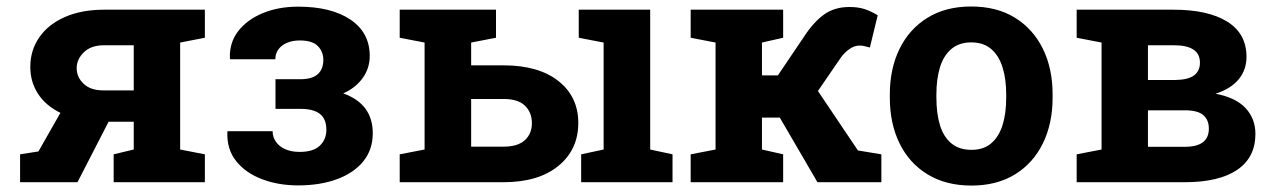

<svg xmlns="http://www.w3.org/2000/svg" viewBox="-20 -558 3898 588"><path d="M41.5 0V-85.4L97.7 -94.2L165 -212.4Q120.1 -234.4 96.4 -270.8Q72.8 -307.1 72.8 -353Q72.8 -404.3 100.6 -444.1Q128.4 -483.9 179.2 -506.1Q230 -528.3 298.8 -528.3H607.4V-442.4L531.7 -427.7V-100.1L607.4 -85.4V0H328.1V-85.4L389.6 -100.1V-185.1H312.5L217.3 0ZM296.4 -281.2H389.6V-419.4H298.8Q258.8 -419.4 236.8 -397.9Q214.8 -376.5 214.8 -349.1Q214.8 -321.8 236.1 -301.5Q257.3 -281.2 296.4 -281.2Z M893.1 9.8Q833 9.8 783 -9Q732.9 -27.8 703.6 -64.2Q674.3 -100.6 676.3 -153.3L676.8 -156.2H814.9Q814.9 -138.2 825 -123.8Q835 -109.4 853.5 -101.1Q872.1 -92.8 897.9 -92.8Q939.9 -92.8 959.7 -112.1Q979.5 -131.3 979.5 -160.2Q979.5 -193.4 960 -209Q940.4 -224.6 899.9 -224.6H823.7V-315.4H899.9Q936 -315.4 953.1 -330.8Q970.2 -346.2 970.2 -374.5Q970.2 -399.4 953.6 -416.7Q937 -434.1 897.9 -434.1Q876 -434.1 859.1 -427Q842.3 -419.9 832.8 -407Q823.2 -394 823.2 -376.5H685.1L684.1 -379.4Q682.1 -426.8 709.2 -462.2Q736.3 -497.6 784.4 -517.6Q832.5 -537.6 893.1 -537.6Q994.6 -537.6 1053.5 -497.8Q1112.3 -458 1112.3 -386.7Q1112.3 -349.1 1090.8 -319.1Q1069.3 -289.1 1031.2 -272Q1121.6 -239.7 1121.6 -149.9Q1121.6 -100.1 1093 -64.5Q1064.5 -28.8 1012.7 -9.5Q960.9 9.8 893.1 9.8Z M1422.9 -108.9H1522Q1565.9 -108.9 1587.4 -128.7Q1608.9 -148.4 1608.9 -180.7Q1608.9 -213.9 1587.6 -234.4Q1566.4 -254.9 1522 -254.9H1422.9ZM1759.8 0V-85.4L1828.6 -100.1V-427.7L1752.4 -442.4V-528.3H1971.2V-100.1L2039.6 -85.4V0ZM1522 -357.9Q1629.4 -357.9 1690.2 -309.8Q1751 -261.7 1751 -181.6Q1751 -99.6 1689.9 -49.8Q1628.9 0 1522 0H1204.1V-85.4L1280.3 -100.1V-427.7L1204.1 -442.4V-528.3H1499V-442.4L1422.9 -427.7V-357.9Z M2095.2 0V-85.4L2171.4 -100.1V-427.7L2095.2 -442.4V-528.3H2378.4V-442.4L2313.5 -427.7V-327.1H2362.3L2441.4 -444.3Q2471.2 -490.2 2503.4 -513.4Q2535.6 -536.6 2581.5 -536.6Q2608.9 -536.6 2628.9 -529.8Q2648.9 -522.9 2668 -511.2L2644 -412.6Q2630.4 -416 2625.2 -417.2Q2620.1 -418.5 2612.8 -418.5Q2596.2 -418.5 2580.6 -407.2Q2564.9 -396 2553.2 -378.9L2484.9 -279.3L2607.4 -97.2L2679.2 -85.4V0H2483.4L2368.2 -197.8H2313.5V-100.1L2378.4 -85.4V0Z M2955.1 10.3Q2877 10.3 2820.8 -23.9Q2764.6 -58.1 2734.9 -118.9Q2705.1 -179.7 2705.1 -258.8V-269Q2705.1 -347.7 2734.9 -408.4Q2764.6 -469.2 2820.6 -503.7Q2876.5 -538.1 2954.1 -538.1Q3032.7 -538.1 3088.4 -503.7Q3144 -469.2 3173.8 -408.7Q3203.6 -348.1 3203.6 -269V-258.8Q3203.6 -179.7 3173.8 -118.9Q3144 -58.1 3088.4 -23.9Q3032.7 10.3 2955.1 10.3ZM2955.1 -99.1Q2992.2 -99.1 3015.6 -119.1Q3039.1 -139.2 3050.3 -175Q3061.5 -210.9 3061.5 -258.8V-269Q3061.5 -315.9 3050.3 -351.8Q3039.1 -387.7 3015.4 -408Q2991.7 -428.2 2954.1 -428.2Q2917.5 -428.2 2893.6 -408Q2869.6 -387.7 2858.6 -351.8Q2847.7 -315.9 2847.7 -269V-258.8Q2847.7 -210.9 2858.6 -174.8Q2869.6 -138.7 2893.6 -118.9Q2917.5 -99.1 2955.1 -99.1Z M3277.3 0V-85.4L3353.5 -100.1V-427.7L3277.3 -442.4V-528.3H3353.5H3574.2Q3679.7 -528.3 3738.5 -491.7Q3797.4 -455.1 3797.4 -383.8Q3797.4 -344.7 3773.9 -315.7Q3750.5 -286.6 3702.6 -271Q3765.6 -258.8 3795.2 -226.3Q3824.7 -193.8 3824.7 -147.9Q3824.7 -75.7 3768.8 -37.8Q3712.9 0 3608.4 0ZM3495.6 -108.4H3607.9Q3645.5 -108.4 3663.8 -122.3Q3682.1 -136.2 3682.1 -164.1Q3682.1 -190.9 3665 -205.6Q3647.9 -220.2 3608.4 -220.2H3495.6ZM3495.6 -313H3578.1Q3618.2 -313.5 3636.5 -326.9Q3654.8 -340.3 3654.8 -366.2Q3654.8 -419.4 3575.2 -419.4H3495.6Z"/></svg>

Font: Roboto Slab LO
Style: Bold
Weight: 700
Designer: Google
Version: Version 2.000